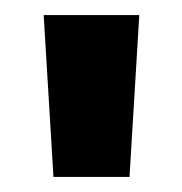

<svg xmlns="http://www.w3.org/2000/svg" viewBox="-20 -775 242 255"><path d="M51 -540 38 -755H165L152 -540Z"/></svg>

Font: DM Sans 36pt Black
Style: Regular
Weight: 900
Designer: Colophon Foundry, Jonny Pinhorn
Foundry: Colophon Foundry
Version: Version 4.004;gftools[0.9.30]